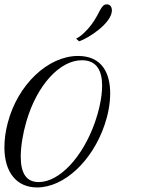

<svg xmlns="http://www.w3.org/2000/svg" viewBox="-39 -842 656 872"><path d="M-3.9 -283.7C-13.7 -247.1 -19 -208.5 -19 -172.9C-19 -59.1 36.6 9.3 129.4 9.3C252.4 9.3 380.4 -110.8 436 -274.9C451.2 -318.8 461.4 -369.6 461.4 -418C461.4 -508.3 425.3 -587.9 315.4 -587.9C179.7 -587.9 41.5 -458.5 -3.9 -283.7ZM136.7 -15.1C82 -15.1 55.2 -53.2 55.2 -130.4C55.2 -175.8 64.5 -234.4 80.6 -289.6C128.4 -454.6 231.9 -568.4 333 -568.4C403.8 -568.4 424.8 -515.6 424.8 -452.6C424.8 -395 407.2 -329.1 392.1 -286.1C335.9 -127 230.5 -15.1 136.7 -15.1ZM320.3 -654.3C364.3 -668.9 469.2 -737.8 469.2 -794.9C469.2 -809.6 461.9 -822.3 446.3 -822.3C418.5 -822.3 416.5 -784.7 377.4 -731.9C354.5 -700.7 326.7 -675.8 306.6 -666.5Z"/></svg>

Font: Petit Formal Script
Style: Regular
Weight: 400
Designer: Pablo Impallari, Brenda Gallo, Rodrigo Fuenzalida
Foundry: Pablo Impallari, Brenda Gallo, Rodrigo Fuenzalida
Version: Version 1.001